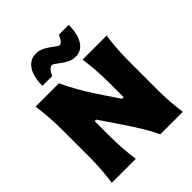

<svg xmlns="http://www.w3.org/2000/svg" viewBox="-257 -1115 1270 1270"><g transform="rotate(-45 378.0 -480.0)"><path d="M46 0Q53.5 -56.5 57.8 -109.8Q62 -163 62 -230.5V-474Q62 -544.5 57.8 -599.5Q53.5 -654.5 46 -713H263.5Q294.5 -648.5 325 -594.8Q355.5 -541 392.5 -485.5L487 -345H501.5V-474Q501.5 -544.5 497.5 -599.5Q493.5 -654.5 485.5 -713H710.5Q702 -654.5 698.2 -599.5Q694.5 -544.5 694.5 -474V-230.5Q694.5 -163 698.2 -109.8Q702 -56.5 710.5 0H499.5Q474 -55 441.2 -108.2Q408.5 -161.5 365 -226.5L268.5 -368.5H254.5V-230.5Q254.5 -163 258.5 -109.8Q262.5 -56.5 270.5 0ZM470 -758.5Q440.5 -758.5 417 -769Q393.5 -779.5 374.8 -793.5Q356 -807.5 341 -818.8Q326 -830 313.5 -831.5Q299 -829 286.5 -813Q274 -797 266.5 -778H175Q175 -866 207.8 -913Q240.5 -960 294.5 -960Q322 -960 345.2 -949.5Q368.5 -939 387.5 -925Q406.5 -911 421.8 -900Q437 -889 448 -887.5Q461.5 -889.5 472.2 -905Q483 -920.5 490.5 -940.5H583Q583 -853 552 -805.8Q521 -758.5 470 -758.5Z"/></g></svg>

Font: Commissioner Flair ExtraBold
Style: Regular
Weight: 800
Designer: Kostas Bartsokas
Foundry: Kostas Bartsokas
Version: Version 1.000; ttfautohint (v1.8.3)